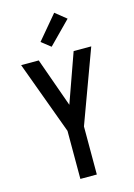

<svg xmlns="http://www.w3.org/2000/svg" viewBox="-143 -1054 786 1127"><g transform="rotate(-15 250.0 -491.0)"><path d="M200 0V-292L37 -735H144L250 -437L356 -735H463L300 -292V0ZM238 -793 182 -837 304 -982 371 -928Z"/></g></svg>

Font: Iosevka Term Semibold
Style: Regular
Weight: 600
Monospace: yes
Designer: Belleve Invis
Foundry: Belleve Invis
Version: Version 31.4.0